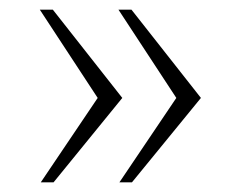

<svg xmlns="http://www.w3.org/2000/svg" viewBox="-20 -454 486 398"><path d="M227.5 -76 345.5 -251 225.5 -434H252.5L396.5 -251L253.5 -76ZM64.5 -76 182.5 -251 62.5 -434H89.5L233.5 -251L91 -76Z"/></svg>

Font: Public Sans Thin Thin
Style: Regular
Weight: 250
Version: Version 2.001